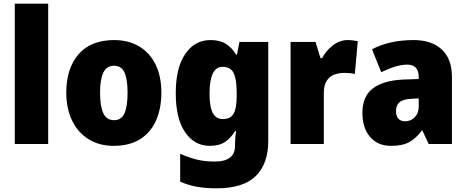

<svg xmlns="http://www.w3.org/2000/svg" viewBox="-20 -780 2527 1040"><path d="M241 0H60V-760H241Z M854 -278Q854 -193 825.5 -128Q797 -63 739.5 -26.5Q682 10 596 10Q517 10 459 -26.5Q401 -63 370 -128Q339 -193 339 -278Q339 -409 405.5 -486Q472 -563 599 -563Q674 -563 731.5 -530Q789 -497 821.5 -433Q854 -369 854 -278ZM522 -277Q522 -205 539.5 -167Q557 -129 598 -129Q638 -129 654.5 -167Q671 -205 671 -278Q671 -350 654.5 -387Q638 -424 597 -424Q558 -424 540 -387.5Q522 -351 522 -277Z M1120 -563Q1171 -563 1203.5 -542.5Q1236 -522 1258 -485H1264L1277 -553H1433V-17Q1433 108 1365 174Q1297 240 1153 240Q1093 240 1046 231.5Q999 223 956 204V53Q1004 74 1046.5 84.5Q1089 95 1144 95Q1253 95 1253 10V1Q1253 -13 1254.5 -32.5Q1256 -52 1259 -70H1253Q1232 -34 1200 -12Q1168 10 1116 10Q1033 10 982.5 -64Q932 -138 932 -275Q932 -413 983.5 -488Q1035 -563 1120 -563ZM1185 -418Q1115 -418 1115 -272Q1115 -200 1133 -167.5Q1151 -135 1187 -135Q1229 -135 1245.5 -164.5Q1262 -194 1262 -256V-281Q1262 -349 1246 -383.5Q1230 -418 1185 -418Z M1864 -563Q1878 -563 1892.5 -561Q1907 -559 1918 -557L1902 -379Q1892 -382 1878.5 -383.5Q1865 -385 1843 -385Q1816 -385 1791 -376Q1766 -367 1750 -343Q1734 -319 1734 -274V0H1554V-553H1689L1716 -465H1725Q1744 -503 1781.5 -533Q1819 -563 1864 -563Z M2221 -563Q2318 -563 2373 -512Q2428 -461 2428 -363V0H2302L2268 -73H2265Q2233 -30 2196.5 -10Q2160 10 2097 10Q2026 10 1984.5 -38.5Q1943 -87 1943 -169Q1943 -258 1999.5 -301Q2056 -344 2163 -349L2248 -352V-362Q2248 -398 2231.5 -414Q2215 -430 2186 -430Q2156 -430 2120 -419Q2084 -408 2045 -389L1995 -513Q2040 -537 2096.5 -550Q2153 -563 2221 -563ZM2210 -245Q2164 -243 2144.5 -226.5Q2125 -210 2125 -179Q2125 -150 2138.5 -136.5Q2152 -123 2174 -123Q2205 -123 2226.5 -145Q2248 -167 2248 -202V-247Z"/></svg>

Font: Noto Sans Gujarati SemiCondensed Black
Style: Regular
Weight: 900
Width: 4
Designer: Jelle Bosma - Monotype Design Team, Universal Thirst
Foundry: Monotype Imaging Inc.
Version: Version 2.106; ttfautohint (v1.8.4.7-5d5b)